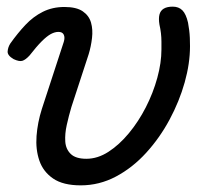

<svg xmlns="http://www.w3.org/2000/svg" viewBox="-20 -539 644 578"><path d="M223 19Q170 19 140 -1.5Q110 -22 98.5 -55.5Q87 -89 90 -129.5Q93 -170 106 -211L172 -413Q176 -426 172 -434.5Q168 -443 156 -443Q145 -443 133 -436.5Q121 -430 105.5 -414.5Q90 -399 69 -372Q57 -359 47.5 -356Q38 -353 21 -361Q2 -372 3 -384.5Q4 -397 11 -408Q33 -439 56.5 -464Q80 -489 109 -503.5Q138 -518 174 -518Q210 -518 229 -505Q248 -492 254 -471Q260 -450 257 -424.5Q254 -399 247 -376L195 -217Q187 -190 181 -163Q175 -136 176.5 -113Q178 -90 193 -75.5Q208 -61 240 -61Q274 -61 306.5 -82Q339 -103 368 -138Q397 -173 419 -216Q441 -259 453.5 -304.5Q466 -350 466 -390Q466 -401 466 -413.5Q466 -426 464.5 -439Q463 -452 460 -465Q457 -483 460 -495Q463 -507 473 -513Q483 -519 500 -519Q518 -519 529 -508Q540 -497 546 -471Q548 -460 549.5 -448.5Q551 -437 551.5 -425Q552 -413 552 -400Q552 -348 536 -291Q520 -234 490.5 -179Q461 -124 420 -79Q379 -34 329 -7.5Q279 19 223 19Z"/></svg>

Font: Playwrite IN
Style: Regular
Weight: 400
Designer: Veronika Burian, José Scaglione
Foundry: TypeTogether
Version: Version 1.002